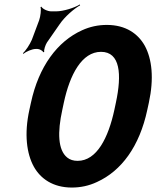

<svg xmlns="http://www.w3.org/2000/svg" viewBox="-20 -833 702 863"><path d="M642 -339 649 -371C673 -481 663 -568 631 -627C601 -681 546 -721 460 -721C421 -721 384 -713 349 -697C238 -647 154 -534 119 -371L112 -339C88 -230 100 -142 132 -84C162 -30 218 10 303 10C342 10 380 2 416 -15C526 -65 607 -175 642 -339ZM329 -110C310 -110 294 -115 282 -125C240 -159 238 -239 260 -339L267 -372C294 -498 348 -600 434 -600C521 -600 528 -498 501 -372L494 -339C467 -214 415 -110 329 -110ZM156 -742 123 -654C114 -633 95 -604 83 -594L85 -591C97 -601 124 -613 141 -613H148C157 -613 173 -605 174 -598L179 -600C176 -607 184 -631 191 -642L248 -724C270 -757 314 -795 340 -809L339 -813C315 -798 265 -782 232 -782H210C194 -782 171 -793 166 -803L162 -801C166 -791 162 -759 156 -742Z"/></svg>

Font: Asimov
Style: EdgeExtremeIt
Weight: 500
Designer: Google
Version: Version 2.000980: 2014